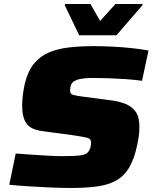

<svg xmlns="http://www.w3.org/2000/svg" viewBox="-20 -925 757 953"><path d="M334 8Q284 8 227 5.5Q170 3 117.5 -0.5Q65 -4 26 -8L58 -163Q99 -160 141.5 -157Q184 -154 222.5 -152Q261 -150 289 -150Q322 -150 344 -151Q366 -152 380.5 -154Q395 -156 403 -160Q410 -163 414.5 -167.5Q419 -172 422.5 -178Q426 -184 428 -190.5Q430 -197 431 -204Q432 -211 432 -218Q432 -227 427.5 -233Q423 -239 402.5 -243.5Q382 -248 333 -255L192 -274Q131 -282 110.5 -313Q90 -344 90 -398Q90 -429 94 -458.5Q98 -488 104 -513Q119 -573 149 -609.5Q179 -646 222.5 -664.5Q266 -683 322 -689.5Q378 -696 445 -696Q489 -696 539 -693.5Q589 -691 635.5 -686Q682 -681 717 -674L685 -524Q650 -529 607.5 -532Q565 -535 523 -536.5Q481 -538 446 -538Q422 -538 404 -536.5Q386 -535 373.5 -532Q361 -529 352 -524Q345 -521 340.5 -516Q336 -511 333 -504.5Q330 -498 329 -490Q328 -482 328 -473Q328 -459 341.5 -454.5Q355 -450 394 -445L531 -427Q571 -422 602.5 -409.5Q634 -397 653 -371Q672 -345 672 -295Q672 -283 671 -269Q670 -255 667.5 -239Q665 -223 661 -205Q646 -134 620 -91.5Q594 -49 555 -28Q516 -7 461.5 0.5Q407 8 334 8ZM373 -750 302 -898 303 -905H429L477 -821L553 -905H688L686 -898L558 -750Z"/></svg>

Font: Saira Expanded ExtraBold
Style: Italic
Weight: 800
Width: 7
Italic angle: -12°
Designer: Hector Gatti with collaboration of the Omnibus-Type team
Foundry: Omnibus-Type
Version: Version 1.101